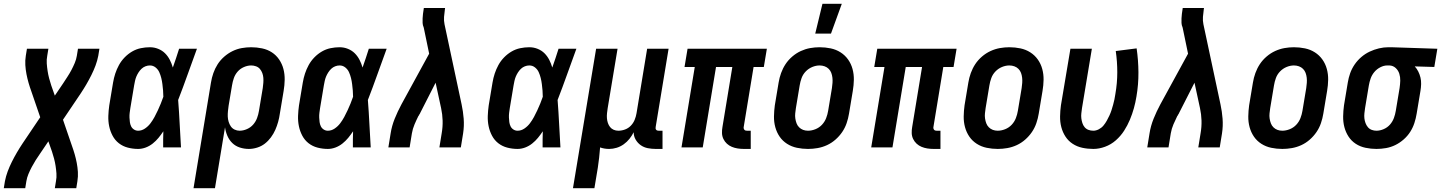

<svg xmlns="http://www.w3.org/2000/svg" viewBox="-53 -777 7596 1012"><path d="M-33 215 -27 178Q-22 152 -12.5 126.5Q-3 101 9.5 76Q22 51 36 27Q50 3 66 -21L159 -159L112 -296Q104 -318 97.5 -340.5Q91 -363 86.5 -386.5Q82 -410 80.5 -434Q79 -458 83 -483L89 -520H202L196 -483Q192 -463 193.5 -442.5Q195 -422 198 -402.5Q201 -383 206 -364Q211 -345 217 -327L236 -273L280 -338Q291 -355 302.5 -372.5Q314 -390 323.5 -408Q333 -426 341 -445Q349 -464 352 -483L358 -520H471L465 -483Q460 -457 450.5 -431.5Q441 -406 428.5 -381Q416 -356 402 -332Q388 -308 372 -284L279 -146L326 -9Q334 13 340.5 35.5Q347 58 351.5 81.5Q356 105 357.5 129Q359 153 355 178L349 215H236L242 178Q246 158 244.5 137.5Q243 117 240 97.5Q237 78 232 59Q227 40 221 22L202 -32L158 33Q146 50 135 67.5Q124 85 114.5 103Q105 121 97 140Q89 159 86 178L80 215Z M675 8Q647 8 620.5 1Q594 -6 573.5 -22Q553 -38 540.5 -61.5Q528 -85 522.5 -111.5Q517 -138 518 -166Q519 -194 523 -222L543 -342Q547 -366 554.5 -389Q562 -412 574 -434Q586 -456 604 -474.5Q622 -493 643.5 -505.5Q665 -518 689 -523Q713 -528 737 -528Q760 -528 781 -519.5Q802 -511 817 -496Q832 -481 842 -461.5Q852 -442 858 -421Q867 -446 875 -470.5Q883 -495 891 -520H985Q960 -452 936 -384.5Q912 -317 886 -250Q891 -187 894 -124.5Q897 -62 901 0H807Q807 -21 807 -42.5Q807 -64 808 -85Q796 -67 782.5 -50.5Q769 -34 752 -20.5Q735 -7 715 0.5Q695 8 675 8ZM675 -88Q694 -88 711 -99.5Q728 -111 740 -127Q752 -143 761.5 -160.5Q771 -178 779 -195.5Q787 -213 794.5 -231Q802 -249 808 -267Q808 -284 806.5 -300.5Q805 -317 803 -333.5Q801 -350 797 -366Q793 -382 786.5 -396.5Q780 -411 767 -421.5Q754 -432 737 -432Q725 -432 713.5 -427.5Q702 -423 693 -414.5Q684 -406 677 -395Q670 -384 665.5 -373Q661 -362 658.5 -350Q656 -338 654 -327L634 -207Q632 -194 630.5 -182Q629 -170 629.5 -157.5Q630 -145 631.5 -133.5Q633 -122 638 -111.5Q643 -101 653 -94.5Q663 -88 675 -88Z M967 215 1059 -342Q1063 -367 1071.5 -391.5Q1080 -416 1094 -438Q1108 -460 1128.5 -478Q1149 -496 1172.5 -507.5Q1196 -519 1221 -523.5Q1246 -528 1271 -528Q1300 -528 1328.5 -522Q1357 -516 1380 -501Q1403 -486 1418.5 -463Q1434 -440 1441 -413Q1448 -386 1447.5 -356.5Q1447 -327 1442 -298L1422 -178Q1419 -156 1413 -134.5Q1407 -113 1398 -92.5Q1389 -72 1375 -53Q1361 -34 1343 -20Q1325 -6 1302.5 1Q1280 8 1259 8Q1234 8 1211 0.5Q1188 -7 1171.5 -23Q1155 -39 1145.5 -61Q1136 -83 1133 -106L1080 215ZM1210 -88Q1229 -88 1248.5 -96.5Q1268 -105 1281.5 -120.5Q1295 -136 1302 -155Q1309 -174 1312 -193L1332 -313Q1334 -327 1335 -340.5Q1336 -354 1335 -367Q1334 -380 1329.5 -392Q1325 -404 1317 -413.5Q1309 -423 1296.5 -427.5Q1284 -432 1271 -432Q1252 -432 1232.5 -423.5Q1213 -415 1199.5 -399.5Q1186 -384 1179.5 -365Q1173 -346 1170 -327L1152 -220Q1150 -206 1148.5 -191.5Q1147 -177 1147.5 -163Q1148 -149 1152 -135.5Q1156 -122 1163.5 -111Q1171 -100 1183.5 -94Q1196 -88 1210 -88Z M1675 8Q1647 8 1620.5 1Q1594 -6 1573.5 -22Q1553 -38 1540.5 -61.5Q1528 -85 1522.5 -111.5Q1517 -138 1518 -166Q1519 -194 1523 -222L1543 -342Q1547 -366 1554.5 -389Q1562 -412 1574 -434Q1586 -456 1604 -474.5Q1622 -493 1643.5 -505.5Q1665 -518 1689 -523Q1713 -528 1737 -528Q1760 -528 1781 -519.5Q1802 -511 1817 -496Q1832 -481 1842 -461.5Q1852 -442 1858 -421Q1867 -446 1875 -470.5Q1883 -495 1891 -520H1985Q1960 -452 1936 -384.5Q1912 -317 1886 -250Q1891 -187 1894 -124.5Q1897 -62 1901 0H1807Q1807 -21 1807 -42.5Q1807 -64 1808 -85Q1796 -67 1782.5 -50.5Q1769 -34 1752 -20.5Q1735 -7 1715 0.5Q1695 8 1675 8ZM1675 -88Q1694 -88 1711 -99.5Q1728 -111 1740 -127Q1752 -143 1761.5 -160.5Q1771 -178 1779 -195.5Q1787 -213 1794.5 -231Q1802 -249 1808 -267Q1808 -284 1806.5 -300.5Q1805 -317 1803 -333.5Q1801 -350 1797 -366Q1793 -382 1786.5 -396.5Q1780 -411 1767 -421.5Q1754 -432 1737 -432Q1725 -432 1713.5 -427.5Q1702 -423 1693 -414.5Q1684 -406 1677 -395Q1670 -384 1665.5 -373Q1661 -362 1658.5 -350Q1656 -338 1654 -327L1634 -207Q1632 -194 1630.5 -182Q1629 -170 1629.5 -157.5Q1630 -145 1631.5 -133.5Q1633 -122 1638 -111.5Q1643 -101 1653 -94.5Q1663 -88 1675 -88Z M1994 0 2006 -74Q2012 -113 2027.5 -151.5Q2043 -190 2063 -227L2209 -494L2181 -629Q2181 -630 2180.5 -631Q2180 -632 2180 -633Q2175 -644 2174.5 -656Q2174 -668 2174.5 -680Q2175 -692 2176.5 -704Q2178 -716 2180 -728L2181 -735H2293L2292 -728Q2289 -708 2287.5 -688Q2286 -668 2290 -649L2380 -227Q2388 -190 2391 -151.5Q2394 -113 2388 -74L2376 0H2263L2275 -74Q2281 -108 2280 -141.5Q2279 -175 2272 -207L2243 -341L2162 -182Q2162 -180 2160.5 -178.5Q2159 -177 2159 -175H2158Q2157 -173 2156 -171.5Q2155 -170 2155 -168L2153 -167Q2142 -145 2132 -121.5Q2122 -98 2118 -74L2106 0Z M2675 8Q2647 8 2620.5 1Q2594 -6 2573.5 -22Q2553 -38 2540.5 -61.5Q2528 -85 2522.5 -111.5Q2517 -138 2518 -166Q2519 -194 2523 -222L2543 -342Q2547 -366 2554.5 -389Q2562 -412 2574 -434Q2586 -456 2604 -474.5Q2622 -493 2643.5 -505.5Q2665 -518 2689 -523Q2713 -528 2737 -528Q2760 -528 2781 -519.5Q2802 -511 2817 -496Q2832 -481 2842 -461.5Q2852 -442 2858 -421Q2867 -446 2875 -470.5Q2883 -495 2891 -520H2985Q2960 -452 2936 -384.5Q2912 -317 2886 -250Q2891 -187 2894 -124.5Q2897 -62 2901 0H2807Q2807 -21 2807 -42.5Q2807 -64 2808 -85Q2796 -67 2782.5 -50.5Q2769 -34 2752 -20.5Q2735 -7 2715 0.5Q2695 8 2675 8ZM2675 -88Q2694 -88 2711 -99.5Q2728 -111 2740 -127Q2752 -143 2761.5 -160.5Q2771 -178 2779 -195.5Q2787 -213 2794.5 -231Q2802 -249 2808 -267Q2808 -284 2806.5 -300.5Q2805 -317 2803 -333.5Q2801 -350 2797 -366Q2793 -382 2786.5 -396.5Q2780 -411 2767 -421.5Q2754 -432 2737 -432Q2725 -432 2713.5 -427.5Q2702 -423 2693 -414.5Q2684 -406 2677 -395Q2670 -384 2665.5 -373Q2661 -362 2658.5 -350Q2656 -338 2654 -327L2634 -207Q2632 -194 2630.5 -182Q2629 -170 2629.5 -157.5Q2630 -145 2631.5 -133.5Q2633 -122 2638 -111.5Q2643 -101 2653 -94.5Q2663 -88 2675 -88Z M2967 215 3089 -520H3202L3150 -207Q3148 -194 3146.5 -180.5Q3145 -167 3146 -154Q3147 -141 3151 -129Q3155 -117 3162.5 -107.5Q3170 -98 3181.5 -93Q3193 -88 3206 -88Q3224 -88 3241.5 -94.5Q3259 -101 3272 -114.5Q3285 -128 3292 -145Q3299 -162 3302 -180L3358 -520H3471L3403 -108Q3402 -104 3402.5 -100Q3403 -96 3405.5 -93Q3408 -90 3411.5 -89Q3415 -88 3419 -88H3439V8H3403Q3382 8 3361.5 4Q3341 0 3324.5 -11.5Q3308 -23 3297.5 -41Q3287 -59 3287 -80Q3278 -62 3265 -45.5Q3252 -29 3234.5 -16.5Q3217 -4 3197 2Q3177 8 3158 8Q3145 8 3133 6Q3121 4 3110 0Q3108 27 3105 54Q3102 81 3098 107L3080 215Z M3904 8H3868Q3851 8 3835 5.5Q3819 3 3804.5 -3Q3790 -9 3778.5 -19.5Q3767 -30 3760 -44.5Q3753 -59 3752.5 -75.5Q3752 -92 3755 -108L3807 -424H3721L3651 0H3539L3609 -424H3555L3571 -520H3989L3973 -424H3919L3867 -108Q3866 -104 3867 -100Q3868 -96 3870.5 -93Q3873 -90 3876.5 -89Q3880 -88 3884 -88H3904Z M4206 8Q4176 8 4147.5 2Q4119 -4 4095.5 -19Q4072 -34 4056.5 -56.5Q4041 -79 4033.5 -106.5Q4026 -134 4026.5 -163.5Q4027 -193 4031 -222L4051 -342Q4055 -367 4064 -392Q4073 -417 4087.5 -439Q4102 -461 4123 -479Q4144 -497 4168 -508Q4192 -519 4217 -523.5Q4242 -528 4267 -528Q4297 -528 4325.5 -522Q4354 -516 4377.5 -501Q4401 -486 4417 -463.5Q4433 -441 4440.5 -413.5Q4448 -386 4447.5 -356.5Q4447 -327 4442 -298L4422 -178Q4418 -153 4409.5 -128Q4401 -103 4386 -81Q4371 -59 4350.5 -41Q4330 -23 4306 -12Q4282 -1 4256.5 3.5Q4231 8 4206 8ZM4206 -88Q4225 -88 4245 -96Q4265 -104 4279.5 -119.5Q4294 -135 4301.5 -154.5Q4309 -174 4312 -193L4332 -313Q4334 -327 4335 -340.5Q4336 -354 4334.5 -367.5Q4333 -381 4328.5 -393Q4324 -405 4315 -414Q4306 -423 4293.5 -427.5Q4281 -432 4267 -432Q4248 -432 4228.5 -424Q4209 -416 4194 -400.5Q4179 -385 4172 -365.5Q4165 -346 4162 -327L4142 -207Q4140 -193 4138.5 -179.5Q4137 -166 4139 -152.5Q4141 -139 4145.5 -127Q4150 -115 4159 -106Q4168 -97 4180 -92.5Q4192 -88 4206 -88ZM4244 -600 4282 -757H4384L4327 -600Z M4904 8H4868Q4851 8 4835 5.5Q4819 3 4804.5 -3Q4790 -9 4778.5 -19.5Q4767 -30 4760 -44.5Q4753 -59 4752.5 -75.5Q4752 -92 4755 -108L4807 -424H4721L4651 0H4539L4609 -424H4555L4571 -520H4989L4973 -424H4919L4867 -108Q4866 -104 4867 -100Q4868 -96 4870.5 -93Q4873 -90 4876.5 -89Q4880 -88 4884 -88H4904Z M5206 8Q5176 8 5147.5 2Q5119 -4 5095.5 -19Q5072 -34 5056.5 -56.5Q5041 -79 5033.5 -106.5Q5026 -134 5026.5 -163.5Q5027 -193 5031 -222L5051 -342Q5055 -367 5064 -392Q5073 -417 5087.5 -439Q5102 -461 5123 -479Q5144 -497 5168 -508Q5192 -519 5217 -523.5Q5242 -528 5267 -528Q5297 -528 5325.5 -522Q5354 -516 5377.5 -501Q5401 -486 5417 -463.5Q5433 -441 5440.5 -413.5Q5448 -386 5447.5 -356.5Q5447 -327 5442 -298L5422 -178Q5418 -153 5409.5 -128Q5401 -103 5386 -81Q5371 -59 5350.5 -41Q5330 -23 5306 -12Q5282 -1 5256.5 3.5Q5231 8 5206 8ZM5206 -88Q5225 -88 5245 -96Q5265 -104 5279.5 -119.5Q5294 -135 5301.5 -154.5Q5309 -174 5312 -193L5332 -313Q5334 -327 5335 -340.5Q5336 -354 5334.5 -367.5Q5333 -381 5328.5 -393Q5324 -405 5315 -414Q5306 -423 5293.5 -427.5Q5281 -432 5267 -432Q5248 -432 5228.5 -424Q5209 -416 5194 -400.5Q5179 -385 5172 -365.5Q5165 -346 5162 -327L5142 -207Q5140 -193 5138.5 -179.5Q5137 -166 5139 -152.5Q5141 -139 5145.5 -127Q5150 -115 5159 -106Q5168 -97 5180 -92.5Q5192 -88 5206 -88Z M5710 8Q5680 8 5652 2Q5624 -4 5601 -19Q5578 -34 5563 -57Q5548 -80 5541 -107Q5534 -134 5534.5 -163.5Q5535 -193 5539 -222L5589 -520H5702L5650 -207Q5648 -193 5646.5 -179.5Q5645 -166 5646.5 -153.5Q5648 -141 5652 -128.5Q5656 -116 5664 -106.5Q5672 -97 5684 -92.5Q5696 -88 5710 -88Q5724 -88 5738.5 -95.5Q5753 -103 5763 -115Q5773 -127 5780.5 -140.5Q5788 -154 5794.5 -168Q5801 -182 5805.5 -196Q5810 -210 5814 -224.5Q5818 -239 5821 -253Q5824 -267 5826 -282Q5836 -339 5836 -396Q5836 -453 5828 -508L5938 -522Q5947 -460 5947.5 -396Q5948 -332 5937 -268Q5932 -237 5923.5 -206.5Q5915 -176 5902.5 -146Q5890 -116 5872 -88Q5854 -60 5828.5 -37.5Q5803 -15 5771.5 -3.5Q5740 8 5710 8Z M5994 0 6006 -74Q6012 -113 6027.5 -151.5Q6043 -190 6063 -227L6209 -494L6181 -629Q6181 -630 6180.5 -631Q6180 -632 6180 -633Q6175 -644 6174.5 -656Q6174 -668 6174.5 -680Q6175 -692 6176.5 -704Q6178 -716 6180 -728L6181 -735H6293L6292 -728Q6289 -708 6287.5 -688Q6286 -668 6290 -649L6380 -227Q6388 -190 6391 -151.5Q6394 -113 6388 -74L6376 0H6263L6275 -74Q6281 -108 6280 -141.5Q6279 -175 6272 -207L6243 -341L6162 -182Q6162 -180 6160.5 -178.5Q6159 -177 6159 -175H6158Q6157 -173 6156 -171.5Q6155 -170 6155 -168L6153 -167Q6142 -145 6132 -121.5Q6122 -98 6118 -74L6106 0Z M6706 8Q6676 8 6647.5 2Q6619 -4 6595.5 -19Q6572 -34 6556.5 -56.5Q6541 -79 6533.5 -106.5Q6526 -134 6526.5 -163.5Q6527 -193 6531 -222L6551 -342Q6555 -367 6564 -392Q6573 -417 6587.5 -439Q6602 -461 6623 -479Q6644 -497 6668 -508Q6692 -519 6717 -523.5Q6742 -528 6767 -528Q6797 -528 6825.5 -522Q6854 -516 6877.5 -501Q6901 -486 6917 -463.5Q6933 -441 6940.5 -413.5Q6948 -386 6947.5 -356.5Q6947 -327 6942 -298L6922 -178Q6918 -153 6909.5 -128Q6901 -103 6886 -81Q6871 -59 6850.5 -41Q6830 -23 6806 -12Q6782 -1 6756.5 3.5Q6731 8 6706 8ZM6706 -88Q6725 -88 6745 -96Q6765 -104 6779.5 -119.5Q6794 -135 6801.5 -154.5Q6809 -174 6812 -193L6832 -313Q6834 -327 6835 -340.5Q6836 -354 6834.5 -367.5Q6833 -381 6828.5 -393Q6824 -405 6815 -414Q6806 -423 6793.5 -427.5Q6781 -432 6767 -432Q6748 -432 6728.5 -424Q6709 -416 6694 -400.5Q6679 -385 6672 -365.5Q6665 -346 6662 -327L6642 -207Q6640 -193 6638.5 -179.5Q6637 -166 6639 -152.5Q6641 -139 6645.5 -127Q6650 -115 6659 -106Q6668 -97 6680 -92.5Q6692 -88 6706 -88Z M7202 8Q7173 8 7144.5 2Q7116 -4 7093 -19Q7070 -34 7055 -57Q7040 -80 7033 -107Q7026 -134 7026.5 -163.5Q7027 -193 7031 -222L7051 -342Q7055 -367 7063.5 -391Q7072 -415 7087 -437Q7102 -459 7122.5 -476.5Q7143 -494 7166.5 -505Q7190 -516 7215 -522Q7240 -528 7265 -528H7281L7523 -520L7507 -424L7404 -427Q7415 -415 7422.5 -400Q7430 -385 7434 -368.5Q7438 -352 7437.5 -334Q7437 -316 7434 -298L7414 -178Q7410 -153 7402 -128.5Q7394 -104 7380 -82Q7366 -60 7345.5 -42Q7325 -24 7301.5 -12.5Q7278 -1 7252.5 3.5Q7227 8 7202 8ZM7202 -88Q7221 -88 7240.5 -96.5Q7260 -105 7273.5 -120.5Q7287 -136 7294 -155Q7301 -174 7304 -193L7324 -313Q7327 -333 7327.5 -352Q7328 -371 7322.5 -388.5Q7317 -406 7303.5 -418.5Q7290 -431 7271 -432H7259Q7241 -432 7222.5 -422.5Q7204 -413 7191 -397.5Q7178 -382 7171.5 -363.5Q7165 -345 7162 -327L7142 -207Q7140 -193 7138.5 -179.5Q7137 -166 7138.5 -153Q7140 -140 7144.5 -128Q7149 -116 7157 -106.5Q7165 -97 7177 -92.5Q7189 -88 7202 -88Z"/></svg>

Font: Iosevka Term Curly
Style: Bold Italic
Weight: 700
Italic angle: -9°
Designer: Belleve Invis
Foundry: Belleve Invis
Version: Version 32.3.0